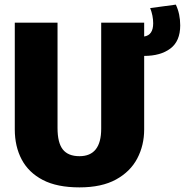

<svg xmlns="http://www.w3.org/2000/svg" viewBox="-20 -793 800 831"><path d="M324 18Q227 18 165.5 -14Q104 -46 74 -102.5Q44 -159 44 -233V-695H229V-239Q229 -175 252 -146Q275 -117 324 -117Q418 -117 418 -236V-695H604V-635Q643 -641 643 -692Q643 -725 630 -758L741 -773Q760 -733 760 -683Q760 -615 717.5 -583Q675 -551 604 -551V-233Q604 -164 574 -107Q544 -50 482 -16Q420 18 324 18Z"/></svg>

Font: Trujillo ExtraBold
Style: Regular
Weight: 800
Designer: Fira Sans original fonts by bBox Type GmbH, Carrois Corporate GbR, & Edenspiekermann AG / Changes by Cristiano Sobral
Foundry: Fira Sans original fonts by bBox Type GmbH, Carrois Corporate GbR, & Edenspiekermann AG / Changes by Cristiano Sobral
Version: Version 4.301;July 28, 2020;FontCreator 13.0.0.2655 64-bit